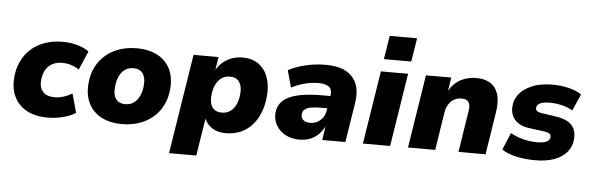

<svg xmlns="http://www.w3.org/2000/svg" viewBox="-55 -936 4023 1307"><g transform="rotate(5 1957.0 -283.0)"><path d="M290 11Q203 11 144.5 -21Q86 -53 59 -110Q32 -167 38 -242Q43 -301 66 -350.5Q89 -400 128.5 -436Q168 -472 223 -492Q278 -512 347 -512Q400 -512 448.5 -498Q497 -484 526 -461L471 -333Q450 -349 418.5 -359Q387 -369 356 -369Q324 -369 299.5 -359Q275 -349 258.5 -331Q242 -313 233 -289Q224 -265 222 -238Q218 -188 243.5 -159.5Q269 -131 325 -131Q354 -131 385.5 -141Q417 -151 443 -167L479 -38Q457 -23 426.5 -12Q396 -1 360.5 5Q325 11 290 11Z M798 11Q712 11 653 -21Q594 -53 566.5 -110.5Q539 -168 545 -242Q550 -309 576 -359Q602 -409 644 -443.5Q686 -478 738.5 -495Q791 -512 850 -512Q937 -512 995.5 -480Q1054 -448 1081.5 -391.5Q1109 -335 1103 -260Q1098 -193 1072 -142.5Q1046 -92 1004 -57.5Q962 -23 909.5 -6Q857 11 798 11ZM807 -126Q841 -126 865 -143.5Q889 -161 904 -193Q919 -225 922 -267Q926 -318 905.5 -346.5Q885 -375 841 -375Q808 -375 783.5 -357.5Q759 -340 744.5 -308.5Q730 -277 727 -234Q722 -183 743 -154.5Q764 -126 807 -126Z M1133 180 1241 -501H1412L1398 -415H1399Q1421 -449 1448 -470Q1475 -491 1507.5 -501.5Q1540 -512 1575 -512Q1641 -512 1685 -480.5Q1729 -449 1749 -393.5Q1769 -338 1763 -267Q1757 -186 1724.5 -123Q1692 -60 1636.5 -24.5Q1581 11 1504 11Q1450 11 1413 -12.5Q1376 -36 1359 -77H1360L1319 180ZM1466 -126Q1500 -126 1524.5 -143.5Q1549 -161 1563.5 -193Q1578 -225 1581 -267Q1585 -318 1564.5 -346.5Q1544 -375 1501 -375Q1467 -375 1442.5 -357.5Q1418 -340 1403.5 -308Q1389 -276 1386 -234Q1381 -183 1402 -154.5Q1423 -126 1466 -126Z M2007 11Q1952 11 1911 -12Q1870 -35 1848.5 -73.5Q1827 -112 1831 -157Q1835 -206 1868.5 -238.5Q1902 -271 1968.5 -287Q2035 -303 2137 -303H2210L2197 -218H2137Q2095 -218 2067.5 -213Q2040 -208 2026 -196Q2012 -184 2010 -162Q2008 -138 2024.5 -123.5Q2041 -109 2071 -109Q2098 -109 2120 -120.5Q2142 -132 2157 -153Q2172 -174 2177 -203L2194 -309Q2200 -348 2177 -366Q2154 -384 2103 -384Q2062 -384 2016.5 -373Q1971 -362 1921 -337L1889 -453Q1924 -472 1965.5 -485Q2007 -498 2051.5 -505Q2096 -512 2143 -512Q2230 -512 2283 -482.5Q2336 -453 2356.5 -399Q2377 -345 2365 -270L2322 0H2164L2179 -97H2180Q2162 -61 2136 -36.5Q2110 -12 2078 -0.5Q2046 11 2007 11Z M2534 -585 2560 -746H2747L2721 -585ZM2442 0 2521 -500H2707L2628 0Z M2750 0 2829 -500H3002L2988 -409Q3019 -462 3067 -487Q3115 -512 3173 -512Q3230 -512 3268.5 -488Q3307 -464 3322.5 -414Q3338 -364 3325 -286L3280 0H3095L3139 -281Q3144 -310 3139.5 -328Q3135 -346 3121.5 -355Q3108 -364 3084 -364Q3057 -364 3034.5 -351.5Q3012 -339 2997.5 -316.5Q2983 -294 2977 -262L2936 0Z M3622 11Q3551 11 3491 -2Q3431 -15 3391 -42L3440 -159Q3465 -144 3495.5 -133.5Q3526 -123 3559 -117.5Q3592 -112 3621 -112Q3666 -112 3687.5 -123.5Q3709 -135 3710 -154Q3712 -168 3702.5 -176.5Q3693 -185 3669 -189L3564 -203Q3494 -212 3461.5 -250Q3429 -288 3434 -343Q3437 -388 3467 -426Q3497 -464 3554 -488Q3611 -512 3696 -512Q3733 -512 3768.5 -506.5Q3804 -501 3836 -490Q3868 -479 3892 -462L3842 -348Q3811 -368 3768.5 -378Q3726 -388 3687 -388Q3639 -388 3617.5 -376Q3596 -364 3595 -346Q3594 -333 3603 -324.5Q3612 -316 3633 -313L3733 -298Q3810 -287 3843 -251.5Q3876 -216 3871 -155Q3867 -103 3835 -65.5Q3803 -28 3748.5 -8.5Q3694 11 3622 11Z"/></g></svg>

Font: Nunito Sans 9pt Black
Style: Italic
Weight: 900
Italic angle: -9°
Version: Version 3.101;gftools[0.9.27]